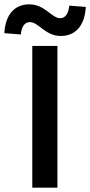

<svg xmlns="http://www.w3.org/2000/svg" viewBox="-66 -866 416 886"><path d="M83 -654V0H199V-654ZM-46 -713 30 -707C34 -747 50 -764 72 -764C112 -764 142 -700 215 -700C280 -700 325 -745 330 -834L254 -840C249 -800 234 -782 212 -782C172 -782 142 -846 69 -846C4 -846 -41 -802 -46 -713Z"/></svg>

Font: DAIFUKU Sans Semibold
Style: Regular
Weight: 600
Designer: Original font ‘Source Sans 3’ : Paul D. Hunt
Foundry: Daifuku
Version: Version 1.000